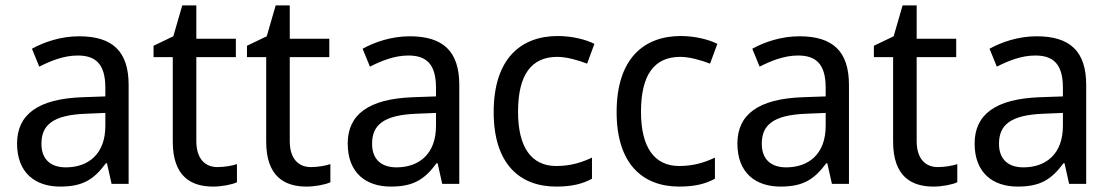

<svg xmlns="http://www.w3.org/2000/svg" viewBox="-20 -679 4107 709"><path d="M272 -545C205 -545 143 -524 98 -499L125 -433C167 -454 215 -474 267 -474C332 -474 369 -444 369 -355V-323L284 -320C120 -314 43 -256 43 -149C43 -40 111 10 202 10C287 10 327 -17 371 -76H375L392 0H455V-365C455 -490 395 -545 272 -545ZM369 -262V-214C369 -110 306 -61 223 -61C170 -61 133 -88 133 -148C133 -216 173 -254 296 -259Z M783 -62C737 -62 705 -93 705 -158V-468H851V-536H705V-659H653L620 -545L547 -510V-468H618V-156C618 -26 687 10 767 10C798 10 836 3 855 -6V-73C838 -67 808 -62 783 -62Z M1128 -62C1082 -62 1050 -93 1050 -158V-468H1196V-536H1050V-659H998L965 -545L892 -510V-468H963V-156C963 -26 1032 10 1112 10C1143 10 1181 3 1200 -6V-73C1183 -67 1153 -62 1128 -62Z M1493 -545C1426 -545 1364 -524 1319 -499L1346 -433C1388 -454 1436 -474 1488 -474C1553 -474 1590 -444 1590 -355V-323L1505 -320C1341 -314 1264 -256 1264 -149C1264 -40 1332 10 1423 10C1508 10 1548 -17 1592 -76H1596L1613 0H1676V-365C1676 -490 1616 -545 1493 -545ZM1590 -262V-214C1590 -110 1527 -61 1444 -61C1391 -61 1354 -88 1354 -148C1354 -216 1394 -254 1517 -259Z M2034 10C2092 10 2131 0 2166 -19V-97C2130 -80 2089 -66 2034 -66C1941 -66 1893 -137 1893 -266C1893 -400 1940 -469 2038 -469C2073 -469 2117 -456 2148 -444L2175 -517C2144 -533 2092 -546 2040 -546C1904 -546 1803 -463 1803 -265C1803 -75 1898 10 2034 10Z M2488 10C2546 10 2585 0 2620 -19V-97C2584 -80 2543 -66 2488 -66C2395 -66 2347 -137 2347 -266C2347 -400 2394 -469 2492 -469C2527 -469 2571 -456 2602 -444L2629 -517C2598 -533 2546 -546 2494 -546C2358 -546 2257 -463 2257 -265C2257 -75 2352 10 2488 10Z M2932 -545C2865 -545 2803 -524 2758 -499L2785 -433C2827 -454 2875 -474 2927 -474C2992 -474 3029 -444 3029 -355V-323L2944 -320C2780 -314 2703 -256 2703 -149C2703 -40 2771 10 2862 10C2947 10 2987 -17 3031 -76H3035L3052 0H3115V-365C3115 -490 3055 -545 2932 -545ZM3029 -262V-214C3029 -110 2966 -61 2883 -61C2830 -61 2793 -88 2793 -148C2793 -216 2833 -254 2956 -259Z M3443 -62C3397 -62 3365 -93 3365 -158V-468H3511V-536H3365V-659H3313L3280 -545L3207 -510V-468H3278V-156C3278 -26 3347 10 3427 10C3458 10 3496 3 3515 -6V-73C3498 -67 3468 -62 3443 -62Z M3808 -545C3741 -545 3679 -524 3634 -499L3661 -433C3703 -454 3751 -474 3803 -474C3868 -474 3905 -444 3905 -355V-323L3820 -320C3656 -314 3579 -256 3579 -149C3579 -40 3647 10 3738 10C3823 10 3863 -17 3907 -76H3911L3928 0H3991V-365C3991 -490 3931 -545 3808 -545ZM3905 -262V-214C3905 -110 3842 -61 3759 -61C3706 -61 3669 -88 3669 -148C3669 -216 3709 -254 3832 -259Z"/></svg>

Font: Noto Sans Thai
Style: Regular
Weight: 400
Designer: Monotype Design Team
Foundry: Monotype Imaging Inc.
Version: Version 1.901